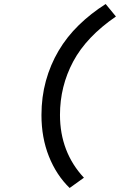

<svg xmlns="http://www.w3.org/2000/svg" viewBox="-20 -757 640 954"><path d="M326 177Q260 113 223 20Q186 -73 186 -185Q186 -275 208 -355Q230 -435 271 -504.5Q312 -574 371.5 -632Q431 -690 505 -737L556 -675Q409 -574 343.5 -451Q278 -328 278 -186Q278 -94 308 -15.5Q338 63 397 126Z"/></svg>

Font: Source Code Pro Semibold
Style: Italic
Weight: 600
Italic angle: -11°
Monospace: yes
Designer: Paul D. Hunt, Teo Tuominen
Foundry: Adobe Systems Incorporated
Version: Version 1.050;PS 1.000;hotconv 16.6.51;makeotf.lib2.5.65220